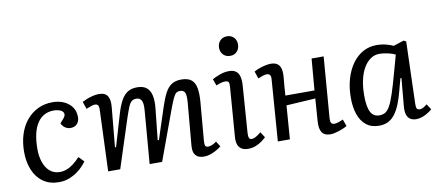

<svg xmlns="http://www.w3.org/2000/svg" viewBox="-69 -1012 2925 1286"><g transform="rotate(-10 1394.0 -369.5)"><path d="M291 -521Q335 -521 369 -505.5Q403 -490 423 -462Q443 -434 443 -394Q443 -366 427 -348Q411 -330 382 -330Q361 -330 344.5 -342Q328 -354 320 -372L341 -396Q361 -418 357 -433.5Q353 -449 334 -457Q315 -465 289 -465Q255 -465 227 -450.5Q199 -436 179 -406.5Q159 -377 148.5 -332.5Q138 -288 138 -228Q138 -180 151.5 -140Q165 -100 192.5 -76Q220 -52 261 -52Q284 -52 307 -60.5Q330 -69 353 -86.5Q376 -104 399 -129L434 -93Q425 -81 408.5 -63Q392 -45 367.5 -27.5Q343 -10 312 2Q281 14 243 14Q180 14 136 -17Q92 -48 69.5 -102.5Q47 -157 47 -225Q47 -290 64 -344Q81 -398 113.5 -437.5Q146 -477 191 -499Q236 -521 291 -521Z M890 -354Q895 -407 884 -427Q873 -447 848 -447Q829 -447 816.5 -436.5Q804 -426 793.5 -400.5Q783 -375 768 -330L661 0H579L595 -416Q596 -437 590 -446.5Q584 -456 568 -456Q560 -456 547 -452Q534 -448 509 -438L492 -488Q503 -494 522.5 -502Q542 -510 564.5 -515.5Q587 -521 607 -521Q650 -521 666 -495Q682 -469 677 -419L652 -152L659 -150L723 -367Q739 -421 758 -455Q777 -489 803 -505Q829 -521 867 -521Q908 -521 931 -502.5Q954 -484 962 -447.5Q970 -411 964 -357L942 -149L950 -147L1022 -367Q1040 -421 1058.5 -455Q1077 -489 1103 -505Q1129 -521 1167 -521Q1212 -521 1235.5 -502Q1259 -483 1266 -444.5Q1273 -406 1268 -348L1246 -90Q1244 -66 1248.5 -56.5Q1253 -47 1269 -47Q1280 -47 1295.5 -53.5Q1311 -60 1325 -71L1348 -35Q1337 -25 1317 -13.5Q1297 -2 1274.5 6Q1252 14 1231 14Q1201 14 1184.5 3Q1168 -8 1162 -26.5Q1156 -45 1158 -69L1183 -354Q1188 -407 1180 -427Q1172 -447 1146 -447Q1130 -447 1119.5 -439Q1109 -431 1097.5 -406Q1086 -381 1067 -330L946 0H861Z M1481 -416Q1483 -439 1478 -448Q1473 -457 1456 -457Q1443 -457 1428.5 -453.5Q1414 -450 1393 -441L1377 -486Q1396 -497 1428 -509Q1460 -521 1493 -521Q1520 -521 1537.5 -509Q1555 -497 1562 -472Q1569 -447 1566 -408L1543 -90Q1542 -68 1546 -57.5Q1550 -47 1566 -47Q1577 -47 1592.5 -55.5Q1608 -64 1628 -81L1653 -43Q1643 -33 1625 -19.5Q1607 -6 1583 4Q1559 14 1530 14Q1499 14 1482 1.5Q1465 -11 1459 -32Q1453 -53 1455 -77ZM1454 -686Q1454 -715 1472 -734Q1490 -753 1519 -753Q1538 -753 1552.5 -744.5Q1567 -736 1575 -721.5Q1583 -707 1583 -687Q1583 -658 1565.5 -639Q1548 -620 1519 -620Q1490 -620 1472 -638.5Q1454 -657 1454 -686Z M2030 -240 1832 -228 1815 0H1733L1764 -416Q1766 -438 1759 -447Q1752 -456 1737 -456Q1727 -456 1712.5 -451.5Q1698 -447 1678 -438L1661 -488Q1676 -497 1697 -504.5Q1718 -512 1739.5 -516.5Q1761 -521 1776 -521Q1803 -521 1819.5 -510Q1836 -499 1842.5 -476.5Q1849 -454 1846 -419Q1843 -388 1840.5 -357Q1838 -326 1836 -294H2034L2052 -508H2134L2101 -91Q2100 -70 2106 -60.5Q2112 -51 2128 -51Q2138 -51 2152.5 -55.5Q2167 -60 2187 -69L2204 -22Q2187 -12 2165.5 -4Q2144 4 2124 9Q2104 14 2089 14Q2049 14 2032 -11Q2015 -36 2019 -88Z M2683 -90Q2682 -65 2687.5 -56Q2693 -47 2708 -47Q2718 -47 2730.5 -53.5Q2743 -60 2757 -72L2782 -34Q2771 -24 2753 -12.5Q2735 -1 2714.5 6.5Q2694 14 2673 14Q2648 14 2631.5 3Q2615 -8 2608.5 -30.5Q2602 -53 2605 -86L2622 -274L2615 -275L2593 -193Q2580 -143 2564.5 -104.5Q2549 -66 2529 -39.5Q2509 -13 2482.5 0.5Q2456 14 2420 14Q2367 14 2332.5 -14Q2298 -42 2281.5 -90.5Q2265 -139 2265 -201Q2265 -272 2282 -330.5Q2299 -389 2330 -432Q2361 -475 2403 -498Q2445 -521 2495 -521Q2530 -521 2560.5 -513Q2591 -505 2609 -496L2679 -519L2696 -511ZM2433 -54Q2457 -54 2474 -64Q2491 -74 2506.5 -102Q2522 -130 2539 -181.5Q2556 -233 2579 -317L2612 -436Q2593 -446 2562 -453Q2531 -460 2504 -460Q2471 -460 2444 -441.5Q2417 -423 2397 -389Q2377 -355 2366.5 -308Q2356 -261 2356 -205Q2356 -153 2364 -119.5Q2372 -86 2389 -70Q2406 -54 2433 -54Z"/></g></svg>

Font: Literata
Style: Italic
Weight: 400
Italic angle: -2°
Designer: Latin by Veronika Burian and Jose Scaglione. Greek by Irene Vlachou. Cyrillic by Vera Evstafieva
Foundry: TypeTogether
Version: Version 3.103;gftools[0.9.29]